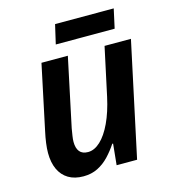

<svg xmlns="http://www.w3.org/2000/svg" viewBox="-106 -783 780 879"><g transform="rotate(-15 283.5 -343.5)"><path d="M182 10Q140 10 111 -7.5Q82 -25 67 -57.5Q52 -90 52 -135Q52 -156 55.5 -182Q59 -208 65 -235L130 -542H255L186 -216Q183 -198 180.5 -182Q178 -166 178 -154Q178 -124 191 -108Q204 -92 231 -92Q261 -92 289.5 -118.5Q318 -145 341.5 -195Q365 -245 380 -314L429 -542H554L438 0H341L351 -100H347Q328 -71 304 -45.5Q280 -20 250 -5Q220 10 182 10ZM215 -606 236 -697H514L494 -606Z"/></g></svg>

Font: Noto Sans Display SemiBold
Style: Italic
Weight: 600
Italic angle: -12°
Designer: Monotype Design Team
Foundry: Monotype Imaging Inc.
Version: Version 2.003